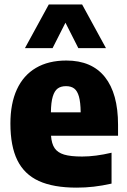

<svg xmlns="http://www.w3.org/2000/svg" viewBox="-20 -828 568 858"><path d="M507.5 -221.5H208Q210.5 -186 224 -166Q237.5 -146 266.5 -137.2Q295.5 -128.5 347 -128.5Q406.5 -128.5 478.5 -145.5V-7.5Q436 2 398.8 6.2Q361.5 10.5 322.5 10.5Q218.5 10.5 153.5 -19.2Q88.5 -49 57.5 -112Q26.5 -175 26.5 -276Q26.5 -365.5 55.5 -428.5Q84.5 -491.5 140.5 -524.5Q196.5 -557.5 276.5 -557.5Q390 -557.5 448.8 -483.8Q507.5 -410 507.5 -270.5ZM207.5 -326H340.5Q340 -371 332.8 -396.5Q325.5 -422 311.5 -432.5Q297.5 -443 275 -443Q252 -443 237.8 -432.5Q223.5 -422 215.8 -396.5Q208 -371 207.5 -326ZM453.5 -613H330L272.5 -726.5L215 -613H91.5L198 -808H347Z"/></svg>

Font: Encode Sans Semi Condensed ExBd
Style: Regular
Weight: 800
Width: 4
Designer: Multiple Designers
Foundry: Impallari Type
Version: Version 2.000